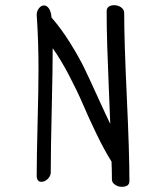

<svg xmlns="http://www.w3.org/2000/svg" viewBox="-20 -699 634 733"><path d="M387.2 -657.2Q387.2 -668 395.3 -673.6Q403.3 -679.2 416 -679.2Q430.7 -679.2 442.4 -670.9Q454.1 -662.6 454.1 -649.9Q454.1 -543 464.1 -328.9Q474.1 -114.7 474.1 -7.8Q474.1 14.2 444.8 14.2Q430.7 14.2 418.9 6.1Q407.2 -2 407.2 -14.2Q407.2 -47.9 405.8 -82Q377.9 -126.5 348.1 -188.2Q318.4 -250 296.9 -300.3Q275.4 -350.6 244.1 -410.4Q212.9 -470.2 181.2 -515.1Q181.2 -439.5 177.5 -282.5Q173.8 -125.5 173.8 -42Q173.8 -26.9 162.4 -15.9Q150.9 -4.9 138.2 -4.9Q120.1 -4.9 120.1 -28.8Q120.1 -95.2 123.5 -229.7Q127 -364.3 127 -433.1Q127 -544.4 120.1 -642.1Q120.1 -656.7 128.7 -667.5Q137.2 -678.2 147.9 -678.2Q158.7 -678.2 166.7 -666.7Q174.8 -655.3 176.8 -631.8Q213.4 -590.3 247.6 -535.4Q281.7 -480.5 301.5 -439.7Q321.3 -398.9 353 -328.9Q384.8 -258.8 400.9 -226.1Q399.4 -269 395.5 -360.4Q391.6 -451.7 389.4 -522.2Q387.2 -592.8 387.2 -657.2Z"/></svg>

Font: Zhizn
Style: Regular
Weight: 400
Designer: Peter Zharnov
Foundry: Peter Zharnov
Version: Version 1.000